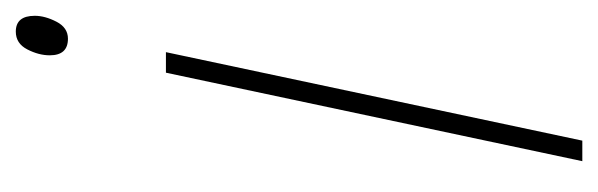

<svg xmlns="http://www.w3.org/2000/svg" viewBox="-277 -480 757 243"><g transform="rotate(-90 101.5 -358.5)"><path d="M174 -651Q188 -651 195.5 -665.5Q203 -680 203 -693Q203 -717 183 -717Q168 -717 160.5 -702.5Q153 -688 153 -674Q153 -651 174 -651ZM19 0H45L157 -527H131Z"/></g></svg>

Font: Noto Sans UI SemiCondensed Thin
Style: Italic
Weight: 250
Width: 4
Italic angle: -12°
Designer: Monotype Design Team
Foundry: Monotype Imaging Inc.
Version: Version 1.901